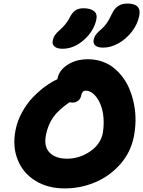

<svg xmlns="http://www.w3.org/2000/svg" viewBox="-20 -1073 800 1072"><path d="M556.2 -807.1Q525.4 -807.1 512.2 -819.1Q499 -831.1 502.9 -850.1Q506.3 -867.7 516.6 -881.1Q526.9 -894.5 546.9 -911.1Q560.5 -922.9 571.5 -937.7Q582.5 -952.6 587.6 -962.2Q592.8 -971.7 605 -996.1Q630.9 -1053.2 690.9 -1053.2Q770.5 -1053.2 757.8 -985.8Q748.5 -938.5 716.8 -897Q685.1 -855.5 641.8 -831.3Q598.6 -807.1 556.2 -807.1ZM329.1 -800.8Q298.3 -800.8 283.9 -813.7Q269.5 -826.7 274.9 -848.1Q278.3 -864.3 286.9 -877Q295.4 -889.6 313 -904.8Q349.1 -936.5 367.2 -971.2Q382.3 -1002.4 400.4 -1014.6Q418.5 -1026.9 445.8 -1026.9Q486.3 -1026.9 505.9 -1010Q525.4 -993.2 517.1 -960Q502.4 -897.5 447.3 -849.1Q392.1 -800.8 329.1 -800.8ZM340.8 -21Q247.1 -21 177.7 -63.7Q108.4 -106.4 78.6 -181.4Q48.8 -256.3 66.9 -347.2Q77.1 -398.9 103.3 -446.5Q129.4 -494.1 163.3 -529.3Q197.3 -564.5 231.9 -589.8Q266.6 -615.2 300.8 -630.9L301.8 -637.2Q310.5 -680.7 357.2 -711.4Q403.8 -742.2 472.2 -742.2Q514.2 -742.2 551.5 -729Q588.9 -715.8 617.7 -692.1Q646.5 -668.5 669.4 -636.2Q692.4 -604 707 -565.4Q721.7 -526.9 729.5 -484.6Q737.3 -442.4 736.6 -397.5Q735.8 -352.5 727.1 -309.1Q710 -223.1 651.9 -156.7Q593.8 -90.3 512.5 -55.7Q431.2 -21 340.8 -21ZM236.8 -320.8Q223.6 -255.4 256.8 -221.2Q290 -187 354 -187Q424.3 -187 483.4 -227.8Q542.5 -268.6 554.2 -331.1Q563.5 -389.2 554.7 -441.4Q545.9 -493.7 518.6 -530.3Q491.2 -566.9 457 -566.9Q439.9 -566.9 434.1 -543Q430.7 -522.5 417 -511.2Q403.3 -500 383.8 -500Q377.9 -500 368.2 -502Q305.2 -459 276.6 -417.5Q248 -376 236.8 -320.8Z"/></svg>

Font: Shantell Sans Bouncy
Style: Italic
Weight: 800
Italic angle: -11.31°
Designer: Stephen Nixon, Anya Danilova, Shantell Martin
Foundry: Arrow Type
Version: Version 1.006;[9816181b4]